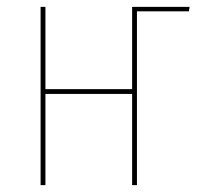

<svg xmlns="http://www.w3.org/2000/svg" viewBox="-20 -538 581 558"><path d="M529 -505H378V0H364V-265H112V0H98V-518H112V-279H364V-518H531Z"/></svg>

Font: Fira Sans Compressed Hair
Style: Regular
Weight: 100
Width: 1
Designer: bBox Type GmbH & Carrois Corporate GbR & Edenspiekermann AG
Foundry: bBox Type GmbH & Carrois Corporate GbR & Edenspiekermann AG
Version: Version 4.301